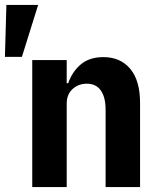

<svg xmlns="http://www.w3.org/2000/svg" viewBox="-20 -760 640 780"><path d="M111 -516H251V-422H257Q274 -470 309 -499Q344 -528 400 -528Q469 -528 509 -480.5Q549 -433 549 -342V0H409V-314Q409 -365 389.5 -392.5Q370 -420 333 -420Q299 -420 275 -398.5Q251 -377 251 -339V0H111ZM6 -740H135L69 -529H0Z"/></svg>

Font: iA Writer Quattro V
Style: Regular
Weight: 400
Designer: Mike Abbink, Paul van der Laan, Pieter van Rosmalen, Oliver Reichenstein
Foundry: Information Architects Inc.
Version: Version 2.000